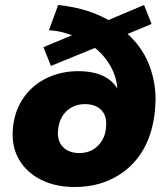

<svg xmlns="http://www.w3.org/2000/svg" viewBox="-20 -738 665 769"><path d="M278 11Q204 11 146.5 -17Q89 -45 58 -96Q27 -147 31 -214Q35 -286 70 -340Q105 -394 163.5 -423.5Q222 -453 294 -453Q339 -453 374 -441.5Q409 -430 432.5 -406Q456 -382 465 -344L449 -343Q456 -406 429 -461Q402 -516 349 -555L380 -554L184 -474L154 -549L295 -608L288 -589Q263 -600 235 -607.5Q207 -615 176 -617L213 -718Q280 -711 334 -693Q388 -675 429 -649L403 -653L557 -718L587 -642L472 -594L476 -615Q548 -556 578 -476.5Q608 -397 602 -315Q598 -242 574.5 -182Q551 -122 508.5 -79Q466 -36 408 -12.5Q350 11 278 11ZM298 -125Q329 -125 352 -138.5Q375 -152 389.5 -176.5Q404 -201 405 -235Q408 -275 385 -298Q362 -321 319 -321Q290 -321 266 -307.5Q242 -294 228 -269.5Q214 -245 212 -210Q210 -171 233.5 -148Q257 -125 298 -125Z"/></svg>

Font: Nunito Sans 10pt Black
Style: Italic
Weight: 900
Italic angle: -9°
Designer: Vernon Adams
Foundry: Vernon Adams
Version: Version 3.101;gftools[0.9.27]